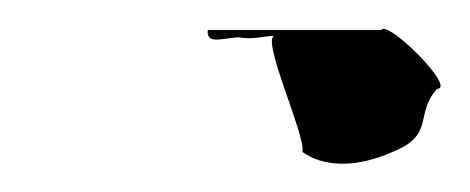

<svg xmlns="http://www.w3.org/2000/svg" viewBox="-20 -314 328 134"><path d="M125 -293C124 -283 134 -287 146 -288C157 -286 164 -289 172 -289C161 -289 194 -218 191 -208C205 -198 227 -196 254 -208C284 -220 269 -234 285 -252C299 -252 250 -301 246 -293Z"/></svg>

Font: bitstorm
Style: excnobl
Weight: 400
Version: Version 0.2